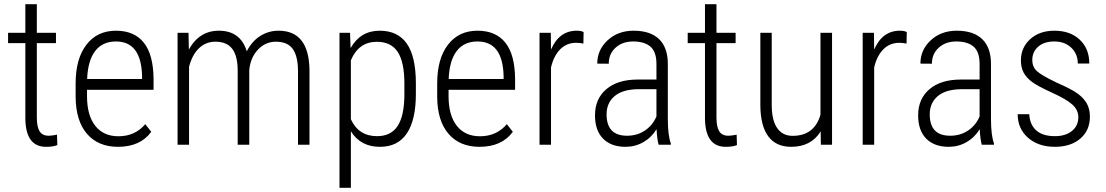

<svg xmlns="http://www.w3.org/2000/svg" viewBox="-20 -683 5218 906"><path d="M153.8 -663.1V-528.3H244.1V-479.5H153.8V-128.4Q153.8 -85 166.7 -63.7Q179.7 -42.5 210 -42.5Q223.1 -42.5 249 -47.4L250.5 1.5Q231.9 9.8 197.3 9.8Q102.1 9.8 99.6 -121.1V-479.5H18.1V-528.3H99.6V-663.1Z M536.6 9.8Q443.4 9.8 390.6 -51.3Q337.9 -112.3 336.9 -225.1V-289.6Q336.9 -405.8 387.7 -471.9Q438.5 -538.1 527.3 -538.1Q613.3 -538.1 658.4 -481.9Q703.6 -425.8 704.6 -310.1V-259.3H390.6V-229.5Q390.6 -138.7 429.4 -89.4Q468.3 -40 539.1 -40Q617.2 -40 665.5 -97.2L693.8 -61Q642.1 9.8 536.6 9.8ZM527.3 -487.3Q463.4 -487.3 429 -442.1Q394.5 -397 391.1 -310.1H650.4V-324.2Q646.5 -487.3 527.3 -487.3Z M869.6 -528.3 871.1 -449.2Q920.4 -538.1 1012.7 -538.1Q1114.7 -538.1 1144.5 -440.9Q1169.4 -489.3 1208.7 -513.7Q1248 -538.1 1294.4 -538.1Q1437 -538.1 1440.4 -354.5V0H1386.2V-351.1Q1385.3 -419.4 1360.8 -452.9Q1336.4 -486.3 1280.8 -486.3Q1230.5 -485.4 1195.8 -447.3Q1161.1 -409.2 1156.2 -351.6V0H1101.6V-349.6Q1101.6 -418.9 1075.9 -452.6Q1050.3 -486.3 996.1 -486.3Q951.7 -486.3 919.2 -455.6Q886.7 -424.8 872.1 -367.7V0H817.9V-528.3Z M1942.4 -239.3Q1942.4 -117.2 1899.9 -53.7Q1857.4 9.8 1772.9 9.8Q1681.2 9.8 1635.7 -63.5V203.1H1582V-528.3H1631.8L1634.3 -456.1Q1681.2 -538.1 1771.5 -538.1Q1856.9 -538.1 1899.4 -477.5Q1941.9 -417 1942.4 -292.5ZM1888.2 -288.6Q1888.2 -390.1 1856.7 -438Q1825.2 -485.8 1758.3 -485.8Q1672.4 -485.8 1635.7 -398.4V-120.1Q1672.4 -40.5 1759.3 -40.5Q1824.7 -40.5 1856.2 -88.4Q1887.7 -136.2 1888.2 -235.8Z M2242.7 9.8Q2149.4 9.8 2096.7 -51.3Q2043.9 -112.3 2043 -225.1V-289.6Q2043 -405.8 2093.8 -471.9Q2144.5 -538.1 2233.4 -538.1Q2319.3 -538.1 2364.5 -481.9Q2409.7 -425.8 2410.6 -310.1V-259.3H2096.7V-229.5Q2096.7 -138.7 2135.5 -89.4Q2174.3 -40 2245.1 -40Q2323.2 -40 2371.6 -97.2L2399.9 -61Q2348.1 9.8 2242.7 9.8ZM2233.4 -487.3Q2169.4 -487.3 2135 -442.1Q2100.6 -397 2097.2 -310.1H2356.4V-324.2Q2352.5 -487.3 2233.4 -487.3Z M2732.9 -477.5Q2713.4 -481 2698.7 -481Q2653.8 -481 2623.3 -450.2Q2592.8 -419.4 2580.1 -364.7V0H2525.9V-528.3H2579.1L2580.1 -449.2Q2618.7 -538.1 2701.2 -538.1Q2722.7 -538.1 2733.9 -531.7Z M3087.9 0Q3080.6 -25.4 3078.1 -73.2Q3053.7 -33.7 3015.4 -12Q2977.1 9.8 2932.1 9.8Q2863.8 9.8 2825.7 -28.8Q2787.6 -67.4 2787.6 -138.7Q2787.6 -216.3 2840.6 -261.7Q2893.6 -307.1 2986.8 -307.6H3077.6V-381.3Q3077.6 -438 3049.6 -462.6Q3021.5 -487.3 2967.3 -487.3Q2917 -487.3 2884.8 -458Q2852.5 -428.7 2852.5 -382.3L2798.3 -382.8Q2798.3 -447.8 2847.2 -492.9Q2896 -538.1 2969.7 -538.1Q3049.3 -538.1 3090.3 -498Q3131.3 -458 3131.3 -381.3V-122.1Q3131.3 -44.4 3145.5 -5.9V0ZM2939 -42.5Q2986.8 -42.5 3023.7 -67.4Q3060.5 -92.3 3077.6 -133.8V-262.2H2991.7Q2917.5 -261.2 2879.9 -229.2Q2842.3 -197.3 2842.3 -143.1Q2842.3 -42.5 2939 -42.5Z M3360.8 -663.1V-528.3H3451.2V-479.5H3360.8V-128.4Q3360.8 -85 3373.8 -63.7Q3386.7 -42.5 3417 -42.5Q3430.2 -42.5 3456.1 -47.4L3457.5 1.5Q3439 9.8 3404.3 9.8Q3309.1 9.8 3306.6 -121.1V-479.5H3225.1V-528.3H3306.6V-663.1Z M3852.5 -63Q3807.6 9.8 3713.4 9.8Q3641.6 9.8 3605 -40Q3568.4 -89.8 3567.9 -186.5V-528.3H3621.6V-188Q3621.6 -116.2 3647 -79.1Q3672.4 -42 3720.2 -42Q3822.8 -42 3851.6 -141.6V-528.3H3906.2V0H3853.5Z M4257.8 -477.5Q4238.3 -481 4223.6 -481Q4178.7 -481 4148.2 -450.2Q4117.7 -419.4 4105 -364.7V0H4050.8V-528.3H4104L4105 -449.2Q4143.6 -538.1 4226.1 -538.1Q4247.6 -538.1 4258.8 -531.7Z M4612.8 0Q4605.5 -25.4 4603 -73.2Q4578.6 -33.7 4540.3 -12Q4502 9.8 4457 9.8Q4388.7 9.8 4350.6 -28.8Q4312.5 -67.4 4312.5 -138.7Q4312.5 -216.3 4365.5 -261.7Q4418.5 -307.1 4511.7 -307.6H4602.5V-381.3Q4602.5 -438 4574.5 -462.6Q4546.4 -487.3 4492.2 -487.3Q4441.9 -487.3 4409.7 -458Q4377.4 -428.7 4377.4 -382.3L4323.2 -382.8Q4323.2 -447.8 4372.1 -492.9Q4420.9 -538.1 4494.6 -538.1Q4574.2 -538.1 4615.2 -498Q4656.2 -458 4656.2 -381.3V-122.1Q4656.2 -44.4 4670.4 -5.9V0ZM4463.9 -42.5Q4511.7 -42.5 4548.6 -67.4Q4585.4 -92.3 4602.5 -133.8V-262.2H4516.6Q4442.4 -261.2 4404.8 -229.2Q4367.2 -197.3 4367.2 -143.1Q4367.2 -42.5 4463.9 -42.5Z M5068.4 -129.9Q5068.4 -164.1 5040 -189.7Q5011.7 -215.3 4944.1 -245.8Q4876.5 -276.4 4849.6 -296.6Q4822.8 -316.9 4810.1 -340.8Q4797.4 -364.7 4797.4 -397.5Q4797.4 -458.5 4841.3 -498.3Q4885.3 -538.1 4955.1 -538.1Q5030.3 -538.1 5075.2 -495.6Q5120.1 -453.1 5120.1 -383.3H5065.9Q5065.9 -428.2 5035.2 -457.8Q5004.4 -487.3 4955.1 -487.3Q4907.2 -487.3 4879.2 -462.9Q4851.1 -438.5 4851.1 -399.4Q4851.1 -367.7 4872.6 -347.7Q4894 -327.6 4965.3 -293.5Q5039.1 -261.2 5066.9 -240.2Q5094.7 -219.2 5108.9 -193.6Q5123 -168 5123 -132.8Q5123 -67.4 5077.6 -28.8Q5032.2 9.8 4958 9.8Q4879.4 9.8 4830.8 -33.2Q4782.2 -76.2 4782.2 -144H4836.9Q4839.4 -94.7 4869.9 -67.6Q4900.4 -40.5 4958 -40.5Q5007.8 -40.5 5038.1 -64.9Q5068.4 -89.4 5068.4 -129.9Z"/></svg>

Font: TypoPRO Roboto
Style: Regular
Weight: 300
Designer: Google
Version: Version 2.136; 2016